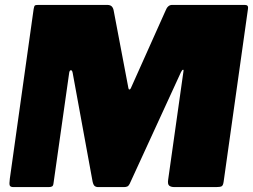

<svg xmlns="http://www.w3.org/2000/svg" viewBox="-20 -762 1030 782"><path d="M35 0Q23 0 20 -6Q17 -12 20 -34L117 -725Q119 -737 122 -739.5Q125 -742 136 -742H416Q429 -742 435 -736Q441 -730 443 -719L503 -403Q504 -397 507.5 -397.5Q511 -398 513 -403L654 -718Q663 -742 681 -742H977Q993 -742 990 -726L891 -23Q889 -7 883 -3.5Q877 0 860 0H691Q676 0 669 -6Q662 -12 665 -31L727 -470Q729 -478 725.5 -478Q722 -478 717 -468L508 -13Q504 -5 498.5 -2.5Q493 0 485 0H380Q371 0 365.5 -4.5Q360 -9 357 -23L276 -465Q274 -476 269 -476Q264 -476 262 -467L198 -16Q197 -6 192.5 -3Q188 0 178 0H35Z"/></svg>

Font: Libre Franklin Black
Style: Italic
Weight: 900
Italic angle: -8°
Designer: Pablo Impallari, Rodrigo Fuenzalida, Nhung Nguyen
Foundry: Impallari Type
Version: Version 3.000